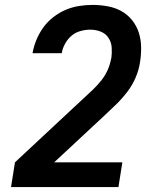

<svg xmlns="http://www.w3.org/2000/svg" viewBox="-20 -763 640 783"><path d="M463 0H25L41 -101L323 -364Q342 -381 360 -398.5Q378 -416 393.5 -435.5Q409 -455 419 -477.5Q429 -500 433 -523L434 -525Q437 -547 435.5 -569Q434 -591 422.5 -608.5Q411 -626 391 -634Q371 -642 348 -642Q329 -642 308.5 -636.5Q288 -631 272 -617.5Q256 -604 245.5 -585Q235 -566 232 -547V-546H113V-548Q118 -575 129 -601.5Q140 -628 157 -651.5Q174 -675 198 -693.5Q222 -712 248 -723Q274 -734 302 -738.5Q330 -743 357 -743Q388 -743 418.5 -737.5Q449 -732 474.5 -718Q500 -704 518.5 -681Q537 -658 546 -630Q555 -602 555.5 -571Q556 -540 551 -509Q546 -477 533 -446.5Q520 -416 499.5 -389Q479 -362 454.5 -338Q430 -314 404 -290L201 -101H479Z"/></svg>

Font: Iosevka Custom Oblique
Style: Bold
Weight: 700
Italic angle: -9°
Monospace: yes
Designer: Belleve Invis
Foundry: Belleve Invis
Version: Version 30.1.2; ttfautohint (v1.8.4)